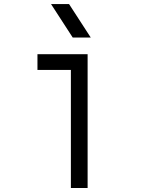

<svg xmlns="http://www.w3.org/2000/svg" viewBox="-20 -937 707 957"><path d="M432.3 -750H342.4L234.4 -916.7H324.2ZM333.3 0V-588.5H166.7V-666.7H416.7V0Z"/></svg>

Font: Monoid
Style: Regular
Weight: 400
Width: 4
Monospace: yes
Designer: Andreas Larsen (@larsenwork)
Version: Version 0.61